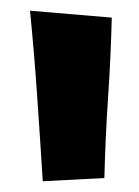

<svg xmlns="http://www.w3.org/2000/svg" viewBox="-20 -758 256 353"><path d="M185.5 -725.6Q183.6 -651.4 178.7 -578.6Q173.8 -505.9 171.9 -430.7L58.6 -424.8Q53.7 -503.9 48.3 -581.5Q43 -659.2 35.2 -738.3Z"/></svg>

Font: Slackey
Style: Regular
Weight: 400
Designer: Squid
Foundry: Font Diner, Inc DBA Sideshow
Version: Version 1.001